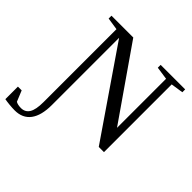

<svg xmlns="http://www.w3.org/2000/svg" viewBox="-294 -837 1235 1235"><g transform="rotate(45 324.0 -219.5)"><path d="M564 -616.2 476.1 -628.9V-654.8H699.2V-628.9L615.2 -616.2V0H567.9L164.1 -588.9V22.5Q164.1 117.7 127.2 167Q90.3 216.3 19 216.3Q-2.9 216.3 -31.7 213.4Q-60.5 210.4 -74.2 207.5V93.3H-40L-9.8 167Q7.8 177.2 37.1 177.2Q74.7 177.2 93.8 146.5Q112.8 115.7 112.8 47.4V-616.2L28.8 -628.9V-654.8H227.1L564 -169.9Z"/></g></svg>

Font: Tinos
Style: Regular
Weight: 400
Designer: Steve Matteson
Foundry: Monotype Imaging Inc.
Version: Version 1.23